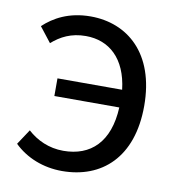

<svg xmlns="http://www.w3.org/2000/svg" viewBox="-69 -620 647 696"><g transform="rotate(10 254.5 -272.0)"><path d="M81 -436C113 -464 151 -484 205 -484C291 -484 355 -428 368 -315H130V-250H369C363 -122 297 -60 196 -60C143 -60 98 -81 64 -112L27 -56C72 -12 135 13 204 13C350 13 457 -81 457 -271C457 -465 345 -557 210 -557C130 -557 75 -526 38 -491Z"/></g></svg>

Font: Noto Sans CJK KR Regular
Style: Regular
Weight: 400
Designer: Ryoko NISHIZUKA (kana & ideographs); Paul D. Hunt (Latin, Greek & Cyrillic); Wenlong ZHANG (bopomofo); Sandoll Communica
Foundry: Adobe Systems Incorporated
Version: Version 1.004;PS 1.004;hotconv 1.0.82;makeotf.lib2.5.63406